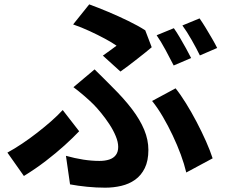

<svg xmlns="http://www.w3.org/2000/svg" viewBox="-20 -810 1040 884"><path d="M453.6 -553.9Q471.7 -566.3 488.9 -579.2Q506.1 -592.1 516.6 -599.7Q495.4 -614.5 462.6 -632.1Q429.8 -649.7 392.4 -667Q354.9 -684.4 316.7 -697.5L390.8 -789.9Q432.3 -774.7 478.8 -755.2Q525.4 -735.6 570.2 -713.8Q615.1 -692 648.7 -670.5L678.5 -592.5Q668.9 -583.9 651 -569.7Q633.1 -555.5 611.8 -538.7Q590.4 -521.9 570.1 -506.5Q549.8 -491.2 534.5 -480.6ZM283.6 -92.6Q324.9 -81.1 363.3 -75.1Q401.7 -69.1 437.8 -69.1Q463.5 -69.1 483.1 -75.5Q502.7 -81.9 513.4 -96.3Q524.2 -110.6 524.2 -133.6Q524.2 -156.2 512.8 -183.5Q501.5 -210.9 483.6 -238Q465.8 -265.1 446.2 -289.1Q426.7 -313.1 410.3 -329.6Q391.6 -348.2 367.2 -369.1Q342.9 -390.1 318.1 -408.6L415.5 -490.5Q438.1 -468.2 457.9 -448.6Q477.8 -429 496.9 -409.4Q550.9 -356.1 587.9 -307.4Q624.8 -258.7 644 -212.4Q663.2 -166 663.2 -119.7Q663.2 -69.9 646.7 -36.2Q630.2 -2.5 602.3 17.4Q574.4 37.3 538.6 45.7Q502.7 54.1 464.3 54.1Q422.8 54.1 380.9 49.9Q338.9 45.7 302.5 38.9ZM837.6 -15.8Q828.7 -53.7 812.5 -97.9Q796.2 -142 775 -186.7Q753.9 -231.4 729.8 -272.5Q705.8 -313.5 680.3 -345.1L788.4 -403.3Q811.7 -374.4 836.7 -333.8Q861.8 -293.3 885.4 -248.3Q909 -203.2 928.4 -159.6Q947.8 -115.9 959 -81ZM344.5 -205.7Q316.8 -176.5 277.7 -141Q238.6 -105.6 191 -69Q143.4 -32.5 90 0.3L14.1 -107.4Q46.4 -124.9 81.6 -148.5Q116.9 -172.1 151.3 -198.9Q185.7 -225.6 216.1 -252.3Q246.4 -279 268.7 -303.4ZM780.4 -680.2Q793.4 -662.2 808.1 -637Q822.9 -611.9 836.7 -586.9Q850.5 -561.9 860 -542.8L779.7 -508.5Q764.1 -539.5 742.6 -579.2Q721.2 -618.9 701.2 -647.7ZM898.8 -725.3Q912 -706.6 927.4 -681.3Q942.7 -656 957 -631.4Q971.3 -606.8 979.8 -589.1L900.3 -554.8Q884.9 -586.5 862.6 -625.7Q840.4 -664.8 819.8 -692.8Z"/></svg>

Font: Noto Sans SC Thin
Style: Regular
Weight: 100
Designer: Ryoko NISHIZUKA 西塚涼子 (kana, bopomofo & ideographs); Paul D. Hunt (Latin, Greek & Cyrillic); Sandoll Communications 산돌커뮤니
Foundry: Adobe
Version: Version 2.004-H2;hotconv 1.0.118;makeotfexe 2.5.65603